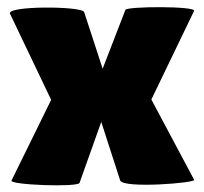

<svg xmlns="http://www.w3.org/2000/svg" viewBox="-20 -525 581 548"><path d="M220 -491C211 -508 -7 -509 9 -485L126 -240L13 -10C4 3 203 10 207 -3L269 -177L323 -10C331 14 543 -3 534 -12L412 -241L534 -494C539 -508 343 -507 338 -497L273 -329Z"/></svg>

Font: Lilita 2
Style: Regular
Weight: 400
Designer: Juan Montoreano
Foundry: Juan Montoreano
Version: Version 2.001